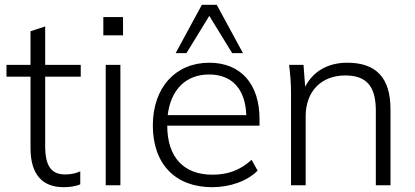

<svg xmlns="http://www.w3.org/2000/svg" viewBox="-20 -771 1725 799"><path d="M245 8C270 8 297 4 314 -4V-58C299 -51 278 -45 252 -45C193 -45 168 -80 168 -164V-452H316V-501H168V-661L107 -641V-501H7V-452H107V-155C107 -45 156 8 245 8Z M420 0H481V-501H420ZM410 -624H492V-700H410Z M863 8C936 8 1009 -17 1052 -61L1027 -106C978 -61 925 -44 864 -44C746 -44 676 -115 676 -248H1060V-276C1060 -420 983 -510 851 -510C711 -510 616 -407 616 -249C616 -87 711 8 863 8ZM711 -550H756L851 -705L946 -550H991L882 -751H820ZM678 -292C690 -395 751 -461 850 -461C948 -461 1001 -398 1005 -292Z M1191 -389V0H1252V-287C1252 -390 1316 -457 1417 -457C1504 -457 1544 -413 1544 -311V0H1605V-316C1605 -449 1544 -510 1425 -510C1346 -510 1283 -475 1250 -410L1243 -501H1183C1188 -463 1191 -425 1191 -389Z"/></svg>

Font: Poppy and Pepper Light
Style: Regular
Weight: 300
Designer: Thy Ha
Foundry: Thy Ha
Version: Version 0.001;Glyphs 3.2 (3227)